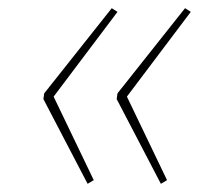

<svg xmlns="http://www.w3.org/2000/svg" viewBox="-20 -523 536 469"><path d="M253 -503 267 -494 111 -287 209 -83 194 -74 86 -281 88 -295ZM432 -503 446 -494 290 -287 388 -83 373 -74 265 -281 267 -295Z"/></svg>

Font: Fira Sans Condensed Thin
Style: Italic
Weight: 250
Width: 3
Italic angle: -8°
Designer: Carrois Corporate & Edenspiekermann AG
Foundry: Carrois Corporate GbR & Edenspiekermann AG
Version: Version 4.203